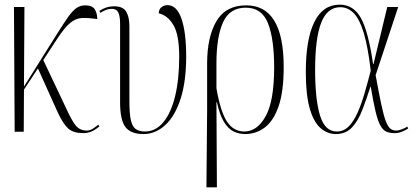

<svg xmlns="http://www.w3.org/2000/svg" viewBox="-20 -566 1789 825"><path d="M43 0 40 -536H85L83 -194L228 -425Q255 -468 273.5 -494Q292 -520 308.5 -531.5Q325 -543 346 -543Q377 -543 387.5 -525.5Q398 -508 398 -484Q358 -490 331.5 -488.5Q305 -487 281.5 -467.5Q258 -448 227 -401L166 -308L265 -99Q289 -46 306.5 -25.5Q324 -5 353 -5Q366 -5 378 -12.5Q390 -20 402 -30L407 -23Q391 -9 374.5 -1.5Q358 6 337 6Q296 6 274 -13Q252 -32 229 -81L143 -272L83 -181L82 0Z M597 10Q542 10 519 -20Q496 -50 496 -127V-464Q496 -496 488.5 -512Q481 -528 461 -528Q447 -528 435.5 -523.5Q424 -519 411 -511L407 -519Q422 -529 437.5 -534Q453 -539 470 -539Q509 -539 522.5 -515.5Q536 -492 536 -455V-132Q536 -79 542 -51Q548 -23 562.5 -12Q577 -1 603 -1Q649 -1 682 -41Q715 -81 732.5 -153Q750 -225 750 -322Q750 -415 726 -457Q702 -499 662 -509Q663 -528 675 -536Q687 -544 699 -544Q740 -544 760 -485Q780 -426 780 -324Q780 -216 756 -141.5Q732 -67 690 -28.5Q648 10 597 10Z M867 239 870 -96V-294Q870 -407 910 -475Q950 -543 1038 -543Q1199 -543 1199 -278Q1199 -172 1177 -109Q1155 -46 1117.5 -18Q1080 10 1033 10Q1007 10 984 -1Q961 -12 942.5 -42Q924 -72 912 -127H910L912 239ZM1030 -1Q1085 -1 1121.5 -66.5Q1158 -132 1158 -276Q1158 -399 1131.5 -466Q1105 -533 1036 -533Q967 -533 938.5 -470.5Q910 -408 910 -293V-187Q927 -87 955 -44Q983 -1 1030 -1Z M1423 10Q1387 10 1357.5 -15.5Q1328 -41 1311 -99.5Q1294 -158 1294 -257Q1294 -396 1330.5 -471Q1367 -546 1440 -546Q1499 -546 1531 -488Q1563 -430 1583 -291H1585L1644 -536H1691L1594 -243Q1608 -166 1618 -119Q1628 -72 1637 -47.5Q1646 -23 1656.5 -14Q1667 -5 1682 -5Q1693 -5 1707 -10.5Q1721 -16 1730 -22L1734 -14Q1722 -6 1707 0Q1692 6 1674 6Q1654 6 1639.5 -0.5Q1625 -7 1614 -27.5Q1603 -48 1593.5 -88Q1584 -128 1573 -194H1572Q1555 -141 1537 -94Q1519 -47 1492.5 -18.5Q1466 10 1423 10ZM1427 -1Q1457 -1 1478.5 -23Q1500 -45 1516.5 -82Q1533 -119 1546.5 -165.5Q1560 -212 1573 -262Q1561 -365 1543 -424.5Q1525 -484 1500 -509.5Q1475 -535 1442 -535Q1386 -535 1360 -468Q1334 -401 1334 -266Q1334 -139 1355 -70Q1376 -1 1427 -1Z"/></svg>

Font: Noto Serif Display ExtraCondensed ExtraLight
Style: Regular
Weight: 200
Width: 2
Designer: Monotype Design Team
Foundry: Monotype Imaging Inc.
Version: Version 2.009